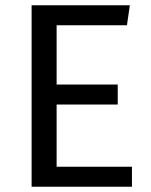

<svg xmlns="http://www.w3.org/2000/svg" viewBox="-20 -709 575 729"><path d="M462 -613H195V-388H427V-312H195V-76H481V0H100V-689H473Z"/></svg>

Font: Fira GO
Style: Regular
Weight: 400
Designer: Carrois Corporate
Foundry: Carrois Corporate GbR
Version: Version 0.300